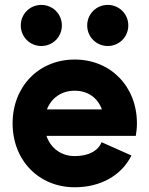

<svg xmlns="http://www.w3.org/2000/svg" viewBox="-20 -770 625 803"><path d="M344.7 -663.6C344.7 -615.7 382.8 -577.6 430.7 -577.6C478.5 -577.6 516.6 -615.7 516.6 -663.6C516.6 -711.4 478.5 -749.5 430.7 -749.5C382.8 -749.5 344.7 -711.4 344.7 -663.6ZM66.9 -663.6C66.9 -615.7 105 -577.6 152.8 -577.6C200.7 -577.6 238.8 -615.7 238.8 -663.6C238.8 -711.4 200.7 -749.5 152.8 -749.5C105 -749.5 66.9 -711.4 66.9 -663.6ZM404.8 -175.3C391.1 -140.6 352.5 -117.2 292.5 -117.2C234.9 -117.2 191.4 -151.4 174.3 -201.7H547.9C550.8 -218.3 552.7 -236.3 552.7 -253.9C552.7 -408.7 442.4 -521 292.5 -521C142.6 -521 32.7 -408.7 32.7 -253.9C32.7 -99.1 142.6 13.2 292.5 13.2C397.5 13.2 486.3 -33.2 529.8 -119.6ZM292.5 -390.6C348.1 -390.6 388.7 -360.4 406.2 -312.5H176.3C194.8 -360.4 237.3 -390.6 292.5 -390.6Z"/></svg>

Font: Giphurs ExtraBold
Style: Regular
Weight: 800
Version: Version 1.000